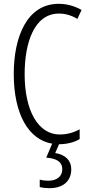

<svg xmlns="http://www.w3.org/2000/svg" viewBox="-20 -745 471 1005"><path d="M353 141C353 96 324 65 269 56L289 10C330 10 369 0 397 -17V-68C371 -54 336 -41 293 -41C180 -41 109 -165 109 -357C109 -521 159 -674 289 -674C321 -674 354 -665 385 -646L407 -693C369 -714 330 -725 287 -725C123 -725 52 -555 52 -358C52 -148 129 -14 253 7L222 80C273 84 306 100 306 141C306 179 277 201 232 201C218 201 201 199 188 195V234C202 238 221 240 239 240C310 240 353 203 353 141Z"/></svg>

Font: Noto Sans Armenian ExtraCondensed Light
Style: Regular
Weight: 300
Width: 2
Designer: Monotype Design Team
Foundry: Monotype Imaging Inc.
Version: Version 2.008